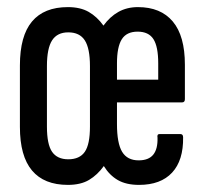

<svg xmlns="http://www.w3.org/2000/svg" viewBox="-20 -514 574 540"><path d="M171 6Q104 6 70 -34.5Q36 -75 36 -157V-330Q36 -413 70 -453.5Q104 -494 171 -494Q206 -494 229.5 -480.5Q253 -467 271 -442Q289 -467 313 -480.5Q337 -494 368 -494Q432 -494 466 -453.5Q500 -413 500 -332V-235Q500 -226 492 -226H309V-165Q309 -111 323.5 -87Q338 -63 370 -63Q398 -63 411 -79Q424 -95 423 -127Q421 -137 429 -137H487Q495 -137 495 -128Q496 -63 464 -28.5Q432 6 371 6Q335 6 311.5 -7.5Q288 -21 272 -47Q254 -22 230.5 -8Q207 6 171 6ZM172 -66Q204 -66 218.5 -87Q233 -108 233 -158V-328Q233 -378 218.5 -400.5Q204 -423 172 -423Q141 -423 126.5 -400.5Q112 -378 112 -328V-158Q112 -108 126.5 -87Q141 -66 172 -66ZM309 -290H425V-336Q425 -383 411.5 -404Q398 -425 367 -425Q336 -425 322.5 -403.5Q309 -382 309 -336Z"/></svg>

Font: Sofia Sans Extra Condensed Medium
Style: Regular
Weight: 500
Version: Version 4.100